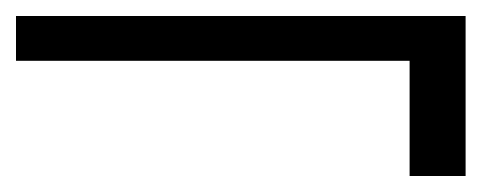

<svg xmlns="http://www.w3.org/2000/svg" viewBox="-51 -450 602 240"><path d="M461 -230V-374H-31V-430H531V-230Z"/></svg>

Font: DM Sans 9pt Light
Style: Regular
Weight: 300
Version: Version 4.004;gftools[0.9.30]